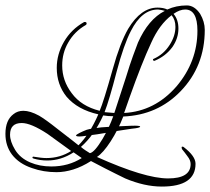

<svg xmlns="http://www.w3.org/2000/svg" viewBox="-26 -569 774 707"><path d="M276 -67Q255 -65 254 -70Q254 -73 267 -79.5Q280 -86 293 -91Q303 -94 316.5 -96Q330 -98 347 -100Q380 -103 458 -106Q490 -107 490 -103Q491 -98 459 -95Q431 -91 409.5 -87.5Q388 -84 372 -81Q354 -78 332 -74.5Q310 -71 284 -68ZM570 118Q506 118 435 88Q431 86 399.5 70.5Q368 55 309 24Q276 45 244 55Q212 65 182 65Q134 65 92 50Q44 34 18 0Q-6 -32 -6 -76Q-6 -127 24 -149Q39 -161 60 -161Q85 -161 118 -143Q142 -129 186 -94Q220 -68 239 -53Q258 -38 263 -34Q283 -54 301.5 -82.5Q320 -111 336 -148Q260 -165 219 -213Q183 -258 183 -319Q183 -369 209.5 -415Q236 -461 284 -488H287Q293 -488 293 -482Q293 -479 290 -477Q248 -453 225 -412Q203 -374 203 -328Q203 -272 238 -226Q273 -178 341 -161Q355 -193 389 -314Q416 -411 446 -463Q493 -541 554 -541Q576 -541 590 -534Q623 -549 662 -549Q690 -549 711 -518Q728 -489 728 -459Q728 -325 639 -233Q554 -145 428 -140Q409 -91 381.5 -48.5Q354 -6 331 9Q507 88 593 88Q676 88 676 35Q676 21 664 6Q659 -1 654 -7.5Q649 -14 644 -20L643 -25Q642 -29 646 -29Q649 -29 651 -27Q694 6 694 34Q694 118 570 118ZM395 -153 396 -156 438 -285Q452 -331 463.5 -362.5Q475 -394 482 -412Q520 -498 581 -529Q575 -531 569 -532Q563 -533 556 -534Q496 -534 456 -455Q443 -430 430 -393Q417 -356 404 -307Q376 -199 359 -156ZM431 -153Q544 -159 624 -251Q701 -342 701 -456Q701 -534 656 -534Q636 -534 613 -518Q631 -497 631 -464Q631 -428 609 -396Q584 -362 543 -345Q540 -344 538 -347Q536 -351 539 -352Q576 -368 599 -404Q620 -437 620 -470Q620 -496 606 -513Q561 -479 531 -412Q496 -337 451 -210ZM305 -5Q322 -8 352 -58Q377 -101 391 -141Q372 -141 354 -144Q321 -71 272 -28Q280 -21 288.5 -15.5Q297 -10 305 -5ZM163 44Q226 44 275 13L245 -8Q199 22 148 22Q122 22 98 15L94 13Q93 10 94 9Q96 7 98 8Q111 10 122.5 11.5Q134 13 145 13Q195 13 236 -13L149 -76Q88 -116 54 -116Q11 -116 11 -73Q11 -48 29.5 -17.5Q48 13 85 29Q120 44 163 44Z"/></svg>

Font: Passions Conflict
Style: Regular
Weight: 400
Designer: Robert E. Leuschke
Foundry: Robert E. Leuschke
Version: Version 1.010; ttfautohint (v1.8.3)